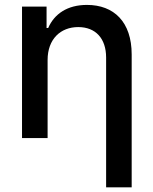

<svg xmlns="http://www.w3.org/2000/svg" viewBox="-20 -573 637 797"><path d="M177.6 -323.9C177.6 -410.9 231.5 -460.6 304.7 -460.6C377.1 -460.6 420.5 -413 420.5 -334.2V204.5H526.6V-346.9C526.6 -482.2 452.8 -552.6 340.9 -552.6C259.2 -552.6 205.3 -514.9 180 -456.7H173.3V-545.5H71.4V0H177.6Z"/></svg>

Font: Magic Ui Pro Medium
Style: Regular
Weight: 500
Designer: Stefan Endress, Andreas Faust
Version: Version 1.000;FEAKit 1.0